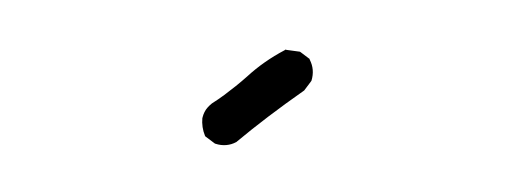

<svg xmlns="http://www.w3.org/2000/svg" viewBox="-30 -950 1060 386"><g transform="rotate(-10 500.0 -756.5)"><path d="M386.2 -680.7 371.6 -696.3 370.6 -697.3 370.1 -698.7Q366.2 -716.8 371.1 -734.9L371.6 -735.4V-735.8Q374 -741.2 377.4 -745.8Q380.9 -750.5 385.3 -753.9Q389.6 -757.3 395 -760.3Q409.2 -766.1 422.4 -772.7Q435.5 -779.3 448.5 -786.4Q461.4 -793.5 474.1 -801.3Q512.2 -825.7 557.6 -840.3L559.6 -841.3L561.5 -840.3L585.9 -832.5L587.4 -832L588.4 -831.1L603 -815.4L604 -814.5V-813Q610.8 -791.5 600.1 -770.5L599.6 -770L598.6 -769L583 -754.4L582.5 -753.9L581.5 -753.4Q498 -714.4 430.7 -675.8L430.2 -675.3H429.7Q419.4 -671.9 408.9 -672.9Q398.4 -673.8 388.2 -679.2L387.2 -679.7Z"/></g></svg>

Font: NaikaiFont
Style: SemiBold
Weight: 600
Version: Version 1.89